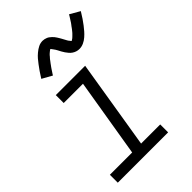

<svg xmlns="http://www.w3.org/2000/svg" viewBox="-222 -849 944 944"><g transform="rotate(-45 250.0 -377.5)"><path d="M24 0V-55H179L247 -465H113V-520H317L241 -55H374V0ZM356 -598Q346 -598 336.5 -601Q327 -604 319 -609.5Q311 -615 305 -622Q299 -629 293.5 -637Q288 -645 284 -652.5Q280 -660 275 -669.5Q270 -679 264.5 -686Q259 -693 255 -699Q253 -699 249.5 -696.5Q246 -694 243 -691.5Q240 -689 236 -685.5Q232 -682 230.5 -680Q229 -678 227 -675.5Q225 -673 222.5 -670.5Q220 -668 218 -665.5Q216 -663 214 -660Q212 -657 209.5 -654Q207 -651 204.5 -647.5Q202 -644 199.5 -640.5Q197 -637 194 -633Q191 -629 188.5 -625Q186 -621 183 -616.5Q180 -612 177 -607.5Q174 -603 171 -598L119 -627Q130 -645 140.5 -660Q151 -675 160.5 -687.5Q170 -700 178 -709.5Q186 -719 199 -730Q212 -741 226 -748Q240 -755 256 -755Q262 -755 268.5 -753.5Q275 -752 281 -749.5Q287 -747 292 -743Q297 -739 301.5 -735Q306 -731 310 -726Q314 -721 317.5 -715.5Q321 -710 324 -705Q327 -700 330 -694.5Q333 -689 336.5 -682.5Q340 -676 343 -670.5Q346 -665 349.5 -661.5Q353 -658 356 -653Q358 -654 361.5 -656Q365 -658 368 -660.5Q371 -663 375 -667Q379 -671 381 -673Q383 -675 385 -677Q387 -679 389 -681.5Q391 -684 393 -686.5Q395 -689 397.5 -692Q400 -695 402 -698Q404 -701 406.5 -704.5Q409 -708 412 -711.5Q415 -715 417.5 -719Q420 -723 422.5 -727Q425 -731 428 -735.5Q431 -740 434 -745Q437 -750 440 -755L492 -725Q481 -707 471 -692Q461 -677 451.5 -665Q442 -653 433.5 -643Q425 -633 412.5 -622Q400 -611 385.5 -604.5Q371 -598 356 -598Z"/></g></svg>

Font: Iosevka SS04 Light
Style: Italic
Weight: 300
Italic angle: -9°
Monospace: yes
Designer: Belleve Invis
Foundry: Belleve Invis
Version: Version 19.0.0; ttfautohint (v1.8.4)